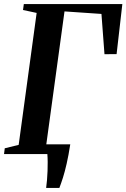

<svg xmlns="http://www.w3.org/2000/svg" viewBox="-23 -763 626 951"><path d="M205.5 168Q208 151 209.8 129.2Q211.5 107.5 212.5 84.2Q213.5 61 213.2 39.2Q213 17.5 211.5 0L174 -48H325Q316.5 7 307.2 47.5Q298 88 288.8 117Q279.5 146 271 168ZM-3 0 0.5 -28.5 69.5 -45.5 158.5 -699 91 -713.5 95 -743H583L554.5 -495L494.5 -494.5L479.5 -694L296.5 -706.5L206 -45.5L318 -28.5L314.5 0Z"/></svg>

Font: Merriweather 96pt SemiBold
Style: Italic
Weight: 600
Italic angle: -7.8°
Version: Version 2.101